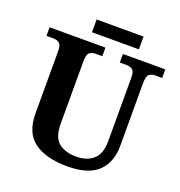

<svg xmlns="http://www.w3.org/2000/svg" viewBox="-150 -977 1047 1115"><g transform="rotate(20 373.5 -420.0)"><path d="M387 10Q257 10 183.5 -42.5Q110 -95 110 -218V-600Q110 -640 94.5 -650.5Q79 -661 59 -661H16V-714H361V-661H319Q298 -661 283 -650Q268 -639 268 -596V-210Q268 -126 308.5 -93.5Q349 -61 417 -61Q484 -61 523 -96.5Q562 -132 562 -208V-600Q562 -640 547 -650.5Q532 -661 511 -661H469V-714H731V-661H688Q667 -661 652 -650Q637 -639 637 -596V-206Q637 -106 577.5 -48Q518 10 387 10ZM257 -771V-850H547V-771Z"/></g></svg>

Font: Noto Serif Oriya
Style: Bold
Weight: 700
Designer: David Williams
Foundry: Google LLC, David Williams
Version: Version 1.051; ttfautohint (v1.8.4.7-5d5b)